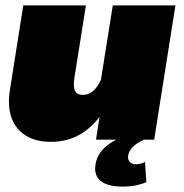

<svg xmlns="http://www.w3.org/2000/svg" viewBox="-20 -520 686 715"><path d="M633.3 -500 554.2 0H516.7Q463.3 24.2 457.5 58.3Q457.5 60 457.1 61.7Q456.7 63.3 456.7 65Q456.7 76.7 464.6 84.2Q472.5 91.7 485.8 91.7Q503.3 91.7 520 83.3L525 158.3Q485.8 175 439.2 175Q334.2 175 334.2 106.7Q334.2 101.7 335.8 91.7Q344.2 35 413.3 0H337.5L350.8 -85Q280 8.3 169.2 8.3Q96.7 8.3 55 -31.3Q13.3 -70.8 13.3 -142.5Q13.3 -164.2 16.7 -183.3L66.7 -500H300L257.5 -233.3Q255 -217.5 255 -205Q255 -184.2 263.3 -175.4Q271.7 -166.7 289.2 -166.7Q330 -166.7 355.8 -222.5L400 -500Z"/></svg>

Font: BoonTook
Style: Italic
Weight: 400
Italic angle: -9°
Designer: Sungsit Sawaiwan
Foundry: FontUni
Version: Version 3.0